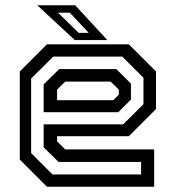

<svg xmlns="http://www.w3.org/2000/svg" viewBox="-20 -708 666 728"><path d="M468.5 -540 571.5 -437V-294.5L468.5 -191.5H196.5V-172L227 -141.5H564.5V0H158L55 -103V-437L158 -540ZM421 -446 476.5 -391V-330.5L428.5 -282.5H145.5V-388L204.5 -446ZM443.5 -493.5H182L98 -410V-127.5L179 -46.5H515V-94H202L145.5 -149.5V-236.5H447L524 -313V-413ZM399.5 -398.5H227L196.5 -368V-328H409.5L430.5 -349V-368ZM387 -556H263.5L121.5 -688H265ZM316.5 -583.5 244.5 -660H200L278 -583.5Z"/></svg>

Font: Tourney Thin Medium
Style: Regular
Weight: 500
Version: Version 1.015